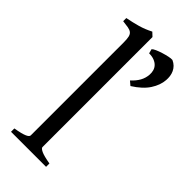

<svg xmlns="http://www.w3.org/2000/svg" viewBox="-242 -804 851 851"><g transform="rotate(45 183.5 -378.5)"><path d="M29.3 0V-21Q50.3 -24.4 64.5 -28.1Q78.6 -31.7 86.9 -35.4Q95.2 -39.1 98.9 -43Q102.5 -46.9 102.5 -50.8V-632.8Q102.5 -654.8 99.6 -667Q96.7 -679.2 88.9 -685.3Q81.1 -691.4 67.9 -693.6Q54.7 -695.8 34.2 -698.2V-717.8Q69.3 -724.6 98.6 -732.9Q127.9 -741.2 158.2 -756.8L175.8 -740.2V-50.8Q175.8 -43.5 192.4 -35.6Q209 -27.8 249 -21V0ZM353.5 -648.4Q351.1 -614.7 329.3 -581.1Q307.6 -547.4 260.3 -517.6L241.2 -533.7Q261.7 -552.2 272.5 -571.8Q283.2 -591.3 284.7 -613.8Q285.6 -627 282.2 -638.7Q278.8 -650.4 270.5 -659.2Q262.2 -668 248.8 -673.3Q235.4 -678.7 216.3 -678.7L210.9 -699.2Q214.8 -704.1 227.8 -710Q240.7 -715.8 256.6 -720.7Q272.5 -725.6 287.4 -728.8Q302.2 -731.9 310.1 -731Q323.2 -725.1 332 -716.3Q340.8 -707.5 345.9 -696.5Q351.1 -685.5 352.8 -673.1Q354.5 -660.6 353.5 -648.4Z"/></g></svg>

Font: Gentium Unicode
Style: Regular
Weight: 400
Version: Version 1.009